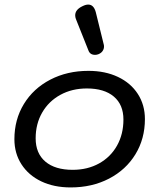

<svg xmlns="http://www.w3.org/2000/svg" viewBox="-20 -810 695 840"><path d="M43 -201Q43 -287 84.5 -355Q126 -423 200 -461.5Q274 -500 367 -500Q440 -500 496 -473.5Q552 -447 583 -399Q614 -351 614 -289Q614 -203 572.5 -135Q531 -67 457 -28.5Q383 10 289 10Q216 10 160.5 -16.5Q105 -43 74 -91Q43 -139 43 -201ZM520 -287Q520 -352 478 -387.5Q436 -423 360 -423Q295 -423 244 -395Q193 -367 164.5 -317.5Q136 -268 136 -205Q136 -139 178.5 -103Q221 -67 298 -67Q363 -67 413.5 -95Q464 -123 492 -173Q520 -223 520 -287ZM396 -570Q374 -570 367 -589L312 -727Q309 -735 309 -743Q309 -768 341 -783Q355 -790 366 -790Q390 -790 399 -757L434 -615Q435 -612 435 -606Q435 -596 429 -587Q423 -578 411 -573Q404 -570 396 -570Z"/></svg>

Font: Kodchasan Medium
Style: Italic
Weight: 500
Italic angle: -10°
Version: Version 1.000; ttfautohint (v1.6)